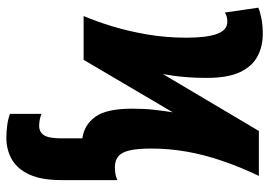

<svg xmlns="http://www.w3.org/2000/svg" viewBox="-140 -457 837 597"><g transform="rotate(90 278.5 -158.5)"><path d="M408.2 240.2Q389.2 240.2 369.4 237.5Q349.6 234.9 334 229V130.9Q343.3 134.8 352.5 136.5Q361.8 138.2 371.1 138.2Q390.6 138.2 400.4 123.3Q410.2 108.4 410.2 67.9V3.9Q368.7 -1.5 343.3 -36.1Q317.9 -70.8 317.9 -150.9Q317.9 -188.5 321.3 -219Q324.7 -249.5 329.1 -276.9L166 0H29.8Q46.4 -38.6 61.8 -89.1Q77.1 -139.6 87.2 -198.2Q97.2 -256.8 97.2 -319.8Q97.2 -382.8 85.4 -414.8Q73.7 -446.8 47.9 -446.8Q37.6 -446.8 31 -444.8Q24.4 -442.9 19 -439L3.9 -543Q14.6 -548.3 36.4 -552.7Q58.1 -557.1 85.9 -557.1Q123.5 -557.1 154.5 -541Q185.5 -524.9 203.9 -487.1Q222.2 -449.2 222.2 -382.8Q222.2 -349.6 220.2 -324.2Q218.3 -298.8 215.6 -279.8Q212.9 -260.7 210 -246.1L387.2 -544.9H526.9Q499 -486.3 480 -430.4Q460.9 -374.5 451.4 -320.1Q441.9 -265.6 441.9 -210.9Q441.9 -167.5 447.8 -142.6Q453.6 -117.7 466.6 -107.4Q479.5 -97.2 500 -97.2Q514.2 -97.2 524.2 -99.6Q534.2 -102.1 540 -105V69.8Q540 130.4 522.9 168Q505.9 205.6 476.1 222.9Q446.3 240.2 408.2 240.2Z"/></g></svg>

Font: Open Sans Condensed
Style: Regular
Weight: 400
Width: 3
Designer: Monotype Design Team
Foundry: Monotype Imaging Inc.
Version: Version 3.000